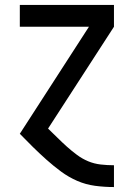

<svg xmlns="http://www.w3.org/2000/svg" viewBox="-20 -540 540 775"><path d="M439 215Q401 215 363.5 210Q326 205 291.5 190Q257 175 226.5 152.5Q196 130 168 105Q140 80 113 53.5Q86 27 60 0L339 -432H60V-520H440V-432L174 -21Q193 -3 211.5 15.5Q230 34 249.5 51.5Q269 69 290.5 85Q312 101 336 111Q360 121 386.5 124Q413 127 439 127H440V215Z"/></svg>

Font: Iosevka Semibold
Style: Regular
Weight: 600
Monospace: yes
Designer: Belleve Invis
Foundry: Belleve Invis
Version: Version 33.2.3; ttfautohint (v1.8.4)